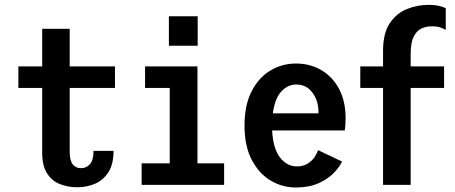

<svg xmlns="http://www.w3.org/2000/svg" viewBox="-20 -780 1920 810"><path d="M158 -135V-409H57.5V-500H158V-658.5H274V-500H465V-409H274V-141.5Q274 -103 286.8 -86.8Q299.5 -70.5 322 -70.5Q344.5 -70.5 359.5 -87.5Q374.5 -104.5 374.5 -143.5H459Q459 -87 437.2 -53.2Q415.5 -19.5 380.8 -4.8Q346 10 306 10Q265 10 231.2 -4Q197.5 -18 177.8 -49.8Q158 -81.5 158 -135Z M692.5 -711.5H814V-587H692.5ZM577.5 0V-91H696V-409H592V-500H813V-91H925.5V0Z M1228 11Q1171 11 1121.8 -18.2Q1072.5 -47.5 1042 -105.8Q1011.5 -164 1011.5 -250.5Q1011.5 -336 1041.2 -394.2Q1071 -452.5 1120.2 -482.2Q1169.5 -512 1229 -512Q1288 -512 1335.5 -484.2Q1383 -456.5 1410.5 -404.8Q1438 -353 1438 -280.5Q1438 -263.5 1437 -250.5Q1436 -237.5 1434.5 -229.5H1128Q1132 -153.5 1161.2 -115.8Q1190.5 -78 1232 -78Q1260 -78 1278.5 -90Q1297 -102 1307.5 -118Q1318 -134 1322 -146.5L1423 -98.5Q1412 -74.5 1386.8 -49Q1361.5 -23.5 1322 -6.2Q1282.5 11 1228 11ZM1230 -423.5Q1194 -423.5 1166.8 -394Q1139.5 -364.5 1131 -302H1323.5V-308.5Q1323.5 -354.5 1298.2 -389Q1273 -423.5 1230 -423.5Z M1596 0V-409H1500V-500H1596V-566Q1596 -640 1624.5 -682.2Q1653 -724.5 1697 -742Q1741 -759.5 1787 -759.5Q1815 -759.5 1833.2 -754.8Q1851.5 -750 1860.5 -745.5V-654Q1852 -659 1838.2 -664Q1824.5 -669 1800.5 -669Q1777.5 -669 1757.5 -659.5Q1737.5 -650 1725 -624.8Q1712.5 -599.5 1712.5 -552.5V-500H1853.5V-409H1712.5V0Z"/></svg>

Font: Trispace SemiCondensed Medium
Style: Regular
Weight: 500
Width: 4
Designer: Tyler Finck
Foundry: Etcetera Type Company
Version: Version 1.210; ttfautohint (v1.8.3)